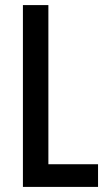

<svg xmlns="http://www.w3.org/2000/svg" viewBox="-20 -734 421 754"><path d="M70 0V-714H170V-89H365V0Z"/></svg>

Font: Noto Sans Lao Looped ExtraCondensed Medium
Style: Regular
Weight: 500
Width: 2
Designer: Mark Frömberg, Ben Mitchell
Foundry: The Fontpad Ltd
Version: Version 1.002; ttfautohint (v1.8.4.7-5d5b)